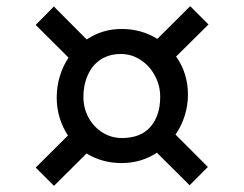

<svg xmlns="http://www.w3.org/2000/svg" viewBox="-20 -690 795 625"><path d="M201.2 -249Q183.6 -275.4 174.1 -306.9Q164.6 -338.4 164.6 -372.6Q164.6 -408.2 174.6 -441.4Q184.6 -474.6 203.1 -502.4L96.2 -608.9L155.3 -668.9L262.2 -561.5Q313 -595.7 376 -595.7Q439.9 -595.7 492.2 -563.5L599.1 -669.9L658.7 -610.4L553.2 -505.9Q572.3 -479.5 582 -448.2Q591.8 -417 591.8 -382.3Q591.8 -347.2 581.3 -313.5Q570.8 -279.8 551.3 -252L656.7 -146.5L597.2 -86.9L490.7 -192.9Q439.5 -159.2 376 -159.2Q312.5 -159.2 261.7 -190.4L155.8 -85L96.2 -144.5ZM437.5 -495.1Q408.2 -514.2 373.5 -514.2Q334.5 -514.2 306.6 -495.4Q278.8 -476.6 265.1 -443.8Q251.5 -413.1 251.5 -374.5Q251.5 -337.9 268.1 -307.4Q284.7 -276.9 313.5 -258.8Q341.8 -240.7 377 -240.7Q438 -240.7 469.7 -277.1Q501.5 -313.5 501.5 -375Q501.5 -411.6 484.1 -443.8Q466.8 -476.1 437.5 -495.1Z"/></svg>

Font: Merriweather
Style: Regular
Weight: 400
Designer: Eben Sorkin
Foundry: Eben Sorkin
Version: Version 1.584; ttfautohint (v1.8.1)